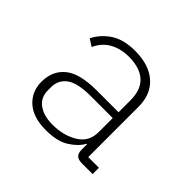

<svg xmlns="http://www.w3.org/2000/svg" viewBox="-98 -810 560 560"><g transform="rotate(45 182.0 -530.0)"><path d="M336 -388V-362H292Q277 -362 270 -368.5Q263 -375 263 -390V-424L276 -412H261Q250 -391 223 -373.5Q196 -356 149 -356Q96 -356 68 -381.5Q40 -407 40 -447Q40 -492 71 -517.5Q102 -543 172 -543H262V-592Q262 -636 238 -657.5Q214 -679 169 -679Q136 -679 110.5 -665Q85 -651 72 -622L50 -636Q65 -666 94 -685Q123 -704 170 -704Q227 -704 259.5 -675.5Q292 -647 292 -595V-388ZM262 -519H171Q117 -519 94 -502Q71 -485 71 -455V-443Q71 -413 93 -397Q115 -381 152 -381Q196 -381 229 -401Q262 -421 262 -461Z"/></g></svg>

Font: IBM Plex Sans ExtraLight
Style: Regular
Weight: 250
Designer: Mike Abbink, Paul van der Laan, Pieter van Rosmalen
Foundry: Bold Monday
Version: Version 3.201